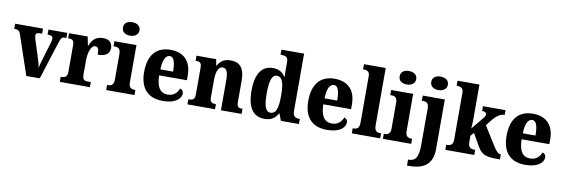

<svg xmlns="http://www.w3.org/2000/svg" viewBox="-66 -1305 6093 2078"><g transform="rotate(10 2981.0 -266.0)"><path d="M76 -434 223 0H371L501 -409C518 -465 531 -480 557 -480H579V-536H372V-480H389C419 -480 431 -466 431 -449C431 -431 427 -417 421 -396L361 -196C352 -168 344 -135 339 -110C334 -142 325 -177 311 -218L251 -406C247 -419 243 -434 243 -449C243 -469 254 -480 283 -480H312V-536H6V-480C48 -480 63 -471 76 -434Z M591 0H922V-56H890C854 -56 830 -64 830 -123V-276C830 -356 854 -446 902 -446C937 -446 944 -416 944 -361C1024 -361 1074 -390 1074 -456C1074 -509 1044 -548 972 -548C898 -548 857 -514 827 -440H822L803 -536H598V-480H602C643 -480 664 -471 664 -412V-128C664 -65 638 -56 595 -56H591Z M1252 -624C1302 -624 1344 -649 1344 -698C1344 -749 1302 -772 1252 -772C1201 -772 1162 -749 1162 -698C1162 -649 1201 -624 1252 -624ZM1101 0H1412V-56H1402C1365 -56 1339 -71 1339 -127V-536H1097V-480H1113C1148 -480 1174 -465 1174 -413V-128C1174 -71 1149 -56 1112 -56H1101Z M1724 10C1868 10 1924 -54 1924 -108C1924 -132 1908 -148 1887 -155C1866 -105 1829 -67 1765 -67C1683 -67 1640 -125 1638 -256H1943V-308C1943 -467 1856 -550 1713 -550C1559 -550 1471 -453 1471 -265C1471 -91 1554 10 1724 10ZM1779 -322H1640C1641 -426 1671 -482 1717 -482C1761 -482 1779 -423 1779 -322Z M1994 0H2297V-56H2293C2252 -56 2231 -65 2231 -121V-306C2231 -387 2248 -460 2302 -460C2349 -460 2362 -410 2362 -325V0H2589V-56H2585C2543 -56 2527 -65 2527 -126V-357C2527 -492 2474 -550 2374 -550C2296 -550 2258 -516 2232 -467H2228L2215 -536H1999V-480H2003C2044 -480 2065 -471 2065 -416V-124C2065 -65 2041 -56 1999 -56H1994Z M2842 10C2915 10 2959 -22 2987 -75H2992L3021 0H3219V-56H3211C3166 -56 3142 -72 3142 -134V-760H2893V-704H2901C2942 -704 2976 -697 2976 -643V-588C2976 -550 2976 -506 2978 -476H2974C2947 -517 2909 -548 2840 -548C2720 -548 2651 -460 2651 -267C2651 -75 2720 10 2842 10ZM2893 -67C2839 -67 2818 -133 2818 -268C2818 -400 2839 -473 2893 -473C2957 -473 2976 -400 2976 -269C2976 -135 2957 -67 2893 -67Z M3528 10C3672 10 3728 -54 3728 -108C3728 -132 3712 -148 3691 -155C3670 -105 3633 -67 3569 -67C3487 -67 3444 -125 3442 -256H3747V-308C3747 -467 3660 -550 3517 -550C3363 -550 3275 -453 3275 -265C3275 -91 3358 10 3528 10ZM3583 -322H3444C3445 -426 3475 -482 3521 -482C3565 -482 3583 -423 3583 -322Z M3800 0H4112V-56H4101C4065 -56 4039 -71 4039 -127V-760H3800V-704H3811C3831 -704 3873 -697 3873 -645V-127C3873 -71 3847 -56 3811 -56H3800Z M4293 -624C4343 -624 4385 -649 4385 -698C4385 -749 4343 -772 4293 -772C4242 -772 4203 -749 4203 -698C4203 -649 4242 -624 4293 -624ZM4142 0H4453V-56H4443C4406 -56 4380 -71 4380 -127V-536H4138V-480H4154C4189 -480 4215 -465 4215 -413V-128C4215 -71 4190 -56 4153 -56H4142Z M4641 -624C4690 -624 4733 -649 4733 -698C4733 -749 4690 -772 4641 -772C4590 -772 4550 -749 4550 -698C4550 -649 4590 -624 4641 -624ZM4449 240H4470C4620 240 4728 187 4728 8V-536H4485V-480H4489C4529 -480 4562 -471 4562 -414V-3C4562 133 4525 174 4456 174H4449Z M4828 0H5146V-56H5130C5110 -56 5069 -64 5069 -121V-198L5102 -234L5175 -106C5225 -17 5266 0 5416 0H5428V-56H5425C5398 -56 5372 -85 5338 -140L5214 -339L5263 -401C5311 -460 5352 -484 5395 -484V-536H5147V-484C5177 -484 5196 -472 5196 -455C5196 -448 5195 -436 5181 -419L5064 -276C5066 -289 5069 -344 5069 -378V-760H4828V-704H4841C4861 -704 4903 -697 4903 -645V-119C4903 -63 4862 -56 4841 -56H4828Z M5707 10C5851 10 5907 -54 5907 -108C5907 -132 5891 -148 5870 -155C5849 -105 5812 -67 5748 -67C5666 -67 5623 -125 5621 -256H5926V-308C5926 -467 5839 -550 5696 -550C5542 -550 5454 -453 5454 -265C5454 -91 5537 10 5707 10ZM5762 -322H5623C5624 -426 5654 -482 5700 -482C5744 -482 5762 -423 5762 -322Z"/></g></svg>

Font: Noto Serif Sinhala SemiCondensed ExtraBold
Style: Regular
Weight: 800
Width: 4
Designer: Jelle Bosma - Monotype Design Team
Foundry: Monotype Imaging Inc.
Version: Version 2.007